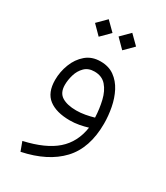

<svg xmlns="http://www.w3.org/2000/svg" viewBox="-196 -611 821 952"><g transform="rotate(30 215.0 -135.0)"><path d="M270.5 -528.8 320.8 -479 270.5 -428.7 220.7 -479ZM135.7 -528.8 186 -479 135.7 -428.7 85.9 -479ZM374.5 -68.8Q374.5 71.8 300 150.9Q225.6 230 85.4 259.3L66.4 208Q185.1 181.2 245.8 127.9Q306.6 74.7 319.8 -14.2Q297.4 -7.3 271 -2.4Q244.6 2.4 219.2 2.4Q141.1 2.4 98.4 -30.3Q55.7 -63 55.7 -135.3Q55.7 -182.1 72.8 -226.3Q89.8 -270.5 123.3 -299.1Q156.7 -327.6 206.1 -327.6Q252.9 -327.6 285.2 -304.4Q317.4 -281.2 337.2 -243.2Q356.9 -205.1 365.7 -159.4Q374.5 -113.8 374.5 -68.8ZM221.7 -56.2Q246.6 -56.2 272 -60.8Q297.4 -65.4 320.8 -72.3Q318.8 -121.6 308.1 -166.7Q297.4 -211.9 272.7 -240.5Q248 -269 205.1 -269Q169.9 -269 148.9 -248Q127.9 -227.1 118.9 -196.8Q109.9 -166.5 109.9 -138.2Q109.9 -93.3 139.9 -74.7Q169.9 -56.2 221.7 -56.2Z"/></g></svg>

Font: Vazirmatn UI NL ExtraLight
Style: Regular
Weight: 200
Designer: Saber Rastikerdar
Foundry: Saber Rastikerdar
Version: Version 33.003